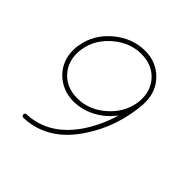

<svg xmlns="http://www.w3.org/2000/svg" viewBox="-182 -855 1006 1006"><g transform="rotate(45 321.0 -352.0)"><path d="M473 -647Q527 -593 527 -512V-496V-494Q513 -319 421 -180Q310 -9 134 -2H133Q122 -2 120 -14Q120 -27 133 -27Q295 -34 400 -194Q450 -271 477 -364Q438 -311 380.5 -280Q323 -249 259 -248Q177 -248 120 -303Q66 -357 66 -438Q66 -460 70 -477Q86 -571 163 -636Q240 -701 335 -702Q418 -702 473 -647ZM259 -274Q343 -273 413.5 -333Q484 -393 499 -477Q502 -495 502 -512Q502 -583 455.5 -629.5Q409 -676 335 -676Q251 -677 180 -617Q109 -557 95 -473L82 -475L95 -473Q92 -455 92 -438Q92 -367 138.5 -320.5Q185 -274 259 -274Z"/></g></svg>

Font: Quicksand
Style: Light Italic
Weight: 300
Italic angle: -12°
Designer: Andrew Paglinawan
Foundry: Andrew Paglinawan
Version: 1.002